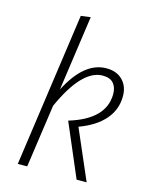

<svg xmlns="http://www.w3.org/2000/svg" viewBox="-112 -814 694 886"><g transform="rotate(15 234.5 -370.5)"><path d="M159 -382Q236 -532 342 -532Q391 -532 419.5 -503Q448 -474 448 -427Q448 -363 406.5 -315Q365 -267 286 -238L389 0H341L233 -253Q402 -304 402 -425Q402 -457 385.5 -476Q369 -495 334 -495Q235 -495 148 -301L105 0H60L164 -735L210 -741Z"/></g></svg>

Font: Fira Sans Condensed ExtraLight
Style: Italic
Weight: 275
Width: 3
Italic angle: -8°
Designer: Carrois Corporate & Edenspiekermann AG
Foundry: Carrois Corporate GbR & Edenspiekermann AG
Version: Version 4.203